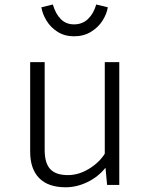

<svg xmlns="http://www.w3.org/2000/svg" viewBox="-20 -811 655 842"><path d="M175.9 -153.3Q175.9 -95.9 200.3 -69.5Q224.6 -43.1 277.4 -43.1Q325.1 -43.1 370 -70.5Q414.9 -97.9 439.5 -136.9V-538.5H503.1V0H449.7L442.6 -75.4Q410.3 -34.9 363.1 -12.3Q315.9 10.3 268.2 10.3Q191.3 10.3 151.8 -30Q112.3 -70.3 112.3 -145.6V-538.5H175.9ZM161.5 -779 211.8 -791.3Q223.6 -750.3 246.7 -727.2Q269.7 -704.1 304.6 -704.1Q341 -704.1 365.6 -727.4Q390.3 -750.8 402.1 -791.3L452.8 -779Q448.2 -749.7 429.5 -720.3Q410.8 -690.8 378.7 -671.3Q346.7 -651.8 304.6 -651.8Q263.6 -651.8 232.8 -671.3Q202.1 -690.8 184.1 -720.3Q166.2 -749.7 161.5 -779Z"/></svg>

Font: Fira Code Fixed Light
Style: Regular
Weight: 300
Monospace: yes
Designer: Carrois Corporate, Edenspiekermann AG, Nikita Prokopov
Foundry: Carrois Corporate, Edenspiekermann AG, Nikita Prokopov
Version: Version 5.002